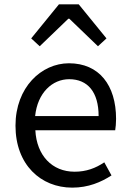

<svg xmlns="http://www.w3.org/2000/svg" viewBox="-20 -847 594 880"><path d="M311 13C385 13 443 -12 491 -43L458 -103C418 -76 375 -60 322 -60C219 -60 148 -134 142 -250H508C510 -263 512 -282 512 -302C512 -457 434 -557 296 -557C170 -557 51 -447 51 -271C51 -92 167 13 311 13ZM141 -315C152 -422 220 -484 297 -484C382 -484 432 -425 432 -315ZM123 -671 162 -635 293 -761H298L429 -635L468 -671L341 -827H250Z"/></svg>

Font: Source Han Sans KR Regular
Style: Regular
Weight: 400
Designer: Ryoko NISHIZUKA (kana & ideographs); Paul D. Hunt (Latin, Greek & Cyrillic); Wenlong ZHANG (bopomofo); Sandoll Communica
Foundry: Adobe Systems Incorporated
Version: Version 1.004;PS 1.004;hotconv 1.0.82;makeotf.lib2.5.63406